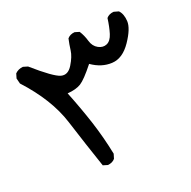

<svg xmlns="http://www.w3.org/2000/svg" viewBox="-130 -507 807 810"><g transform="rotate(-30 274.0 -102.0)"><path d="M172.9 175.8 153.3 166Q135.7 52.7 120.1 -64Q104.5 -180.7 23.4 -307.6L21.5 -333L31.2 -352.5Q47.9 -364.3 69.3 -362.3L88.9 -352.5Q161.1 -262.7 189.5 -249.5Q217.8 -236.3 244.1 -266.1Q270.5 -295.9 278.3 -321.3Q286.1 -346.7 295.9 -370.1Q309.6 -381.8 331.1 -379.9L350.6 -370.1Q360.4 -346.7 363.3 -319.3Q366.2 -292 384.8 -277.3Q403.3 -262.7 422.9 -267.6Q442.4 -272.5 456.1 -298.8Q469.7 -325.2 481.4 -362.3Q495.1 -374 516.6 -372.1L537.1 -362.3Q550.8 -342.8 546.9 -309.6Q543 -276.4 497.6 -229.5Q452.1 -182.6 404.3 -188.5Q356.4 -194.3 317.4 -233.4Q264.6 -186.5 240.2 -176.8Q215.8 -167 176.8 -170.9Q194.3 -86.9 205.1 -10.3Q215.8 66.4 217.8 146.5L208 166Q194.3 177.7 172.9 175.8Z"/></g></svg>

Font: JasonHandwriting2
Style: Regular
Weight: 400
Version: Version 1.05.10